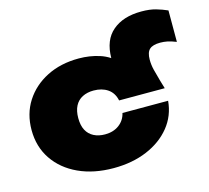

<svg xmlns="http://www.w3.org/2000/svg" viewBox="-108 -875 1110 1020"><g transform="rotate(-15 446.5 -365.0)"><path d="M752 -748Q798 -748 831 -738.5Q864 -729 893 -716V-543Q865 -554 845.5 -558Q826 -562 806 -562Q765 -562 747 -545.5Q729 -529 729 -489Q729 -460 736 -432Q743 -404 753 -369L767 -322H516Q507 -365 475.5 -386.5Q444 -408 398 -408Q363 -408 336.5 -394.5Q310 -381 296 -354Q282 -327 282 -287Q282 -247 296 -220.5Q310 -194 336.5 -180.5Q363 -167 398 -167Q444 -167 475.5 -190.5Q507 -214 516 -253H767Q760 -172 710.5 -111Q661 -50 580 -16Q499 18 396 18Q287 18 203.5 -20.5Q120 -59 73 -128.5Q26 -198 26 -290Q26 -379 69.5 -447Q113 -515 189.5 -554Q266 -593 366 -593Q426 -593 479 -576Q508 -567 534 -550Q535 -649 593 -698Q651 -748 752 -748Z"/></g></svg>

Font: Bounded
Style: Regular
Weight: 900
Designer: Vlad Churkin
Version: Version 1.0